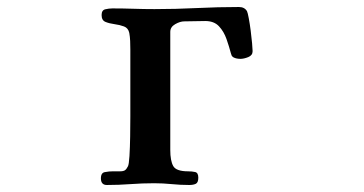

<svg xmlns="http://www.w3.org/2000/svg" viewBox="-20 -526 1040 548"><path d="M701 -380Q701 -386 699.5 -402.5Q698 -419 695.5 -438.5Q693 -458 690 -474Q687 -490 685 -494Q678 -506 662 -506Q602 -506 541.5 -503Q481 -500 421 -500Q391 -500 361 -501Q331 -502 301 -502Q291 -502 280.5 -499.5Q270 -497 270 -483Q270 -468 281 -463.5Q292 -459 307 -457Q322 -455 334 -450.5Q346 -446 349 -432Q351 -421 351.5 -409Q352 -397 352 -385Q352 -346 352 -307Q352 -268 352 -229Q352 -220 352 -194Q352 -168 351.5 -136.5Q351 -105 349.5 -80.5Q348 -56 345 -51Q341 -43 336.5 -40Q332 -37 322 -37Q312 -37 301.5 -37Q291 -37 281 -35Q268 -34 268 -17Q268 2 285 2Q319 2 352.5 -0.5Q386 -3 420 -3Q445 -3 470 -0.5Q495 2 520 2Q532 2 539 -1.5Q546 -5 546 -19Q546 -33 537 -35Q528 -37 517 -37Q483 -37 474.5 -52Q466 -67 466 -98V-435Q466 -449 480 -457Q494 -465 506 -465Q521 -465 536 -465.5Q551 -466 566 -466Q591 -466 605 -451Q619 -436 626.5 -414.5Q634 -393 639 -374Q640 -372 640.5 -369.5Q641 -367 643 -365Q647 -361 653.5 -359.5Q660 -358 666 -358Q676 -358 688.5 -363Q701 -368 701 -380Z"/></svg>

Font: UoqMunThenKhung
Style: Regular
Weight: 400
Designer: Font-Kai, 金井和夫, 宇文滿月
Foundry: Kazuo Kanai, Moonlit Owen
Version: Version 1.197